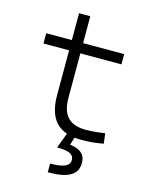

<svg xmlns="http://www.w3.org/2000/svg" viewBox="-132 -759 850 1078"><g transform="rotate(15 293.0 -220.0)"><path d="M386.7 9.8C432.6 9.8 471.2 5.9 514.6 -2L507.3 -61C468.3 -55.2 434.1 -51.3 396.5 -51.3C300.8 -51.3 256.3 -99.1 256.3 -200.2V-458H495.1V-517.6H256.3V-673.8H190.9V-517.6H42V-458H190.9V-198.7C190.9 -92.3 226.1 -28.3 300.3 -2.9L267.1 85.9C335.4 85.9 365.2 100.1 365.2 132.3C365.2 168 330.6 183.6 252.4 183.6V234.4C371.1 234.4 424.3 203.1 424.3 133.8C424.3 87.9 396.5 59.1 333.5 52.2L347.2 7.8C359.9 9.3 373 9.8 386.7 9.8Z"/></g></svg>

Font: Cascadia Code PL Light
Style: Regular
Weight: 300
Monospace: yes
Designer: Aaron Bell
Foundry: Saja Typeworks
Version: Version 2404.023